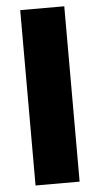

<svg xmlns="http://www.w3.org/2000/svg" viewBox="-54 -887 431 829"><g transform="rotate(-5 161.5 -473.0)"><path d="M257 -93V-853H66V-93Z"/></g></svg>

Font: Noto Sans Telugu UI Black
Style: Regular
Weight: 900
Designer: Jelle Bosma - Monotype Design Team
Foundry: Monotype Imaging Inc.
Version: Version 2.005